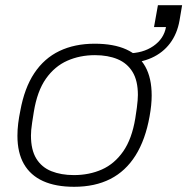

<svg xmlns="http://www.w3.org/2000/svg" viewBox="-20 -706 720 738"><path d="M265 12Q194 12 145.5 -10Q97 -32 72 -75.5Q47 -119 47 -184Q47 -208 50 -232Q53 -256 58 -280Q74 -368 112 -425Q150 -482 208.5 -510Q267 -538 344 -538Q417 -538 465.5 -516Q514 -494 538.5 -450Q563 -406 563 -339Q563 -321 561 -301Q559 -281 555 -259Q539 -169 501 -108.5Q463 -48 404 -18Q345 12 265 12ZM264 -33Q323 -33 371.5 -54.5Q420 -76 453.5 -124Q487 -172 500 -251Q504 -275 506 -291.5Q508 -308 509 -319.5Q510 -331 510 -341Q510 -396 489.5 -429.5Q469 -463 432 -478.5Q395 -494 345 -494Q287 -494 238.5 -472.5Q190 -451 156.5 -403.5Q123 -356 110 -276Q106 -251 103.5 -234.5Q101 -218 100 -206.5Q99 -195 99 -185Q99 -130 119.5 -96.5Q140 -63 177.5 -48Q215 -33 264 -33ZM464 -464 470 -501Q529 -501 569.5 -529Q610 -557 618 -602H572L587 -686H680L670 -627Q661 -576 633.5 -539.5Q606 -503 562.5 -483.5Q519 -464 464 -464Z"/></svg>

Font: Archivo SemiExpanded Thin
Style: Italic
Weight: 250
Width: 6
Italic angle: -10°
Designer: Hector Gatti
Foundry: Omnibus-Type
Version: Version 2.001